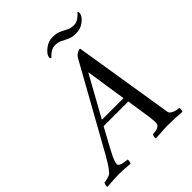

<svg xmlns="http://www.w3.org/2000/svg" viewBox="-284 -965 1104 1104"><g transform="rotate(-45 267.5 -413.0)"><path d="M350 -642 71 -141Q56 -114 41 -90Q26 -66 8 -46Q4 -41 -4.5 -37.5Q-13 -34 -21.5 -31.5Q-30 -29 -38 -27.5Q-46 -26 -50 -26Q-52 -23 -53 -19Q-54 -15 -55 -10.5Q-56 -6 -56.5 -2Q-57 2 -56 3Q-40 2 -28.5 1.5Q-17 1 -6 0Q5 -1 16.5 -1.5Q28 -2 44 -2Q59 -2 70 -1.5Q81 -1 90.5 0Q100 1 110 1.5Q120 2 134 3Q135 1 136 -3.5Q137 -8 138 -12.5Q139 -17 139 -21Q139 -25 138 -26Q135 -26 125 -27Q115 -28 104 -30.5Q93 -33 84 -38Q75 -43 75 -51Q75 -62 82.5 -81Q90 -100 104 -126Q107 -132 114 -145Q121 -158 130.5 -175.5Q140 -193 151.5 -214Q163 -235 176 -259Q177 -259 180 -259Q183 -259 184 -259Q190 -259 202.5 -259Q215 -259 229.5 -259Q244 -259 257 -259Q270 -259 277 -259H321Q324 -259 330.5 -259Q337 -259 344.5 -259Q352 -259 358.5 -259Q365 -259 368 -259Q369 -259 370.5 -259Q372 -259 373 -259Q375 -259 377 -259Q383 -219 388 -186Q392 -158 396 -134Q400 -110 400 -107Q402 -93 402.5 -79.5Q403 -66 403 -58Q403 -43 387 -34.5Q371 -26 345 -26Q343 -24 341 -20Q339 -16 338 -11.5Q337 -7 337.5 -3Q338 1 339 3Q356 2 368 1.5Q380 1 391.5 0Q403 -1 415.5 -1.5Q428 -2 444 -2Q475 -2 501 -0.5Q527 1 555 3Q557 1 558.5 -10Q560 -21 558 -26Q555 -26 545.5 -27Q536 -28 525.5 -31.5Q515 -35 505.5 -41.5Q496 -48 494 -59Q493 -62 490.5 -81Q488 -100 483 -128L396 -668Q395 -669 394 -670Q393 -671 391 -671Q385 -671 371 -662.5Q357 -654 350 -642ZM333 -541 371 -292Q369 -292 368 -292Q367 -292 365.5 -292Q364 -292 364 -292Q358 -292 345.5 -292Q333 -292 320 -292Q307 -292 294.5 -292Q282 -292 276 -292Q272 -292 261.5 -292Q251 -292 239 -292Q227 -292 216.5 -292Q206 -292 203 -292Q202 -292 201 -292Q200 -292 198 -292Q197 -292 195 -292ZM332 -829Q310 -829 291.5 -821Q273 -813 254 -795Q247 -788 240.5 -778.5Q234 -769 234 -758Q234 -753 236.5 -751Q239 -749 241 -748Q243 -751 249 -757Q255 -763 263.5 -769.5Q272 -776 283 -781Q294 -786 307 -786Q330 -786 346.5 -778.5Q363 -771 380 -762Q397 -753 410.5 -750.5Q424 -748 442 -748Q464 -748 482.5 -755.5Q501 -763 520 -781Q527 -788 533 -798Q539 -808 539 -819Q539 -824 537 -826Q535 -828 533 -829Q531 -826 525 -820Q519 -814 510.5 -807Q502 -800 491 -795Q480 -790 467 -790Q444 -790 427.5 -797.5Q411 -805 394 -814Q377 -823 363.5 -826Q350 -829 332 -829Z"/></g></svg>

Font: Vermiglione
Style: Italic
Weight: 400
Italic angle: -11°
Version: Version 1.105